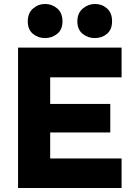

<svg xmlns="http://www.w3.org/2000/svg" viewBox="-20 -948 665 968"><path d="M71 0V-708H593V-558H233V-424H536V-280H233V-149H593V0ZM458 -756Q423 -756 396.5 -777.5Q370 -799 370 -840Q370 -882 397.5 -905Q425 -928 459 -928Q494 -928 519.5 -905.5Q545 -883 545 -841Q545 -799 519.5 -777.5Q494 -756 458 -756ZM207 -756Q172 -756 146 -777.5Q120 -799 120 -840Q120 -882 146.5 -905Q173 -928 207 -928Q242 -928 268.5 -905.5Q295 -883 295 -840Q295 -799 268.5 -777.5Q242 -756 207 -756Z"/></svg>

Font: Onest ExtraBold
Style: Regular
Weight: 800
Designer: Dmitri Voloshin, Andrey Kudryavtsev
Foundry: Dmitri Voloshin, Andrey Kudryavtsev
Version: Version 1.000;gftools[0.9.33]